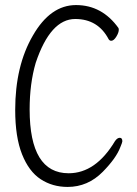

<svg xmlns="http://www.w3.org/2000/svg" viewBox="-20 -727 540 758"><path d="M247 11Q187 11 140.5 -19.5Q94 -50 67 -118Q40 -186 40 -293Q40 -467 110 -587Q179 -707 280 -707Q383 -707 448 -616Q449 -613 449 -610Q449 -598 439 -582Q429 -566 419 -566Q413 -566 409 -572Q367 -652 277 -652Q179 -652 121 -479Q97 -397 97 -295Q97 -43 251 -43Q358 -43 434 -170Q443 -183 453 -183Q463 -183 463 -169Q463 -165 455 -146Q439 -103 386 -49Q327 11 247 11ZM434 -170Z"/></svg>

Font: LXGW WenKai Mono TC Light
Style: Regular
Weight: 300
Designer: LXGW / Fontworks Inc.
Foundry: LXGW / Fontworks Inc.
Version: Version 1.330